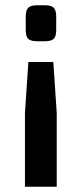

<svg xmlns="http://www.w3.org/2000/svg" viewBox="-20 -521 311 731"><path d="M122 -501H151Q175 -501 184.5 -491.5Q194 -482 194 -458V-406Q194 -382 184.5 -373Q175 -364 151 -364H122Q97 -364 87.5 -373Q78 -382 78 -406V-458Q78 -482 87.5 -491.5Q97 -501 122 -501ZM196 -91V190H75V-91L88 -285H183Z"/></svg>

Font: Exo 2.0 Semi Bold
Style: Regular
Weight: 600
Designer: Natanael Gama
Version: Version 1.001;PS 001.001;hotconv 1.0.70;makeotf.lib2.5.58329